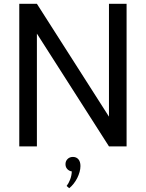

<svg xmlns="http://www.w3.org/2000/svg" viewBox="-20 -770 767 1010"><path d="M81.4 0V-750H174.1L553.2 -156.4V-750H645.9V0H553.2L174.1 -593.2V0ZM330.5 208.2Q340.9 195 348.9 174.5Q356.8 154.1 357.7 131.8Q343.2 129.5 333.9 119.3Q324.5 109.1 324.5 93.6Q324.5 77.3 335.5 66.4Q346.4 55.5 363.6 55.5Q381.8 55.5 392.5 68Q403.2 80.5 403.2 103.6Q403.2 118.6 398.6 134.8Q394.1 150.9 386.4 166.4Q378.6 181.8 367.7 195.9Q356.8 210 344.1 220Z"/></svg>

Font: Spartan Med
Style: Regular
Weight: 500
Designer: Matt Bailey, Mirko Velimirovic
Foundry: Matt Bailey
Version: Version 1.005